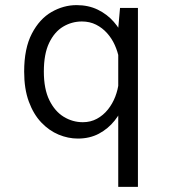

<svg xmlns="http://www.w3.org/2000/svg" viewBox="-20 -531 690 751"><path d="M519.5 200H442.5V-420.5L449.5 -500H519.5ZM284.5 11Q246.5 11 209.2 -4.5Q172 -20 141.5 -52Q111 -84 92.8 -133.5Q74.5 -183 74.5 -251Q74.5 -341.5 104.5 -399.2Q134.5 -457 181.5 -484Q228.5 -511 279.5 -511Q326 -511 362.8 -493Q399.5 -475 425.2 -445.5Q451 -416 464.5 -381.2Q478 -346.5 478 -313L445.5 -302.5Q440.5 -329 429 -354.8Q417.5 -380.5 399 -401.2Q380.5 -422 355.8 -434.5Q331 -447 300.5 -447Q261 -447 227 -426.8Q193 -406.5 172.2 -363.2Q151.5 -320 151.5 -251Q151.5 -183 173 -139.2Q194.5 -95.5 229.2 -74.2Q264 -53 304 -53Q334.5 -53 359.2 -66.5Q384 -80 402 -102.5Q420 -125 430.8 -152.8Q441.5 -180.5 444.5 -209.5L479 -198.5Q479 -164 466 -127Q453 -90 428 -58.8Q403 -27.5 367 -8.2Q331 11 284.5 11Z"/></svg>

Font: Trispace Thin Light
Style: Regular
Weight: 300
Version: Version 1.210